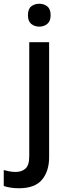

<svg xmlns="http://www.w3.org/2000/svg" viewBox="-74 -764 364 1024"><path d="M75 -683Q75 -716 92.5 -730Q110 -744 136 -744Q160 -744 178 -730Q196 -716 196 -683Q196 -651 178 -636.5Q160 -622 136 -622Q110 -622 92.5 -636.5Q75 -651 75 -683ZM27 240Q2 240 -19 236.5Q-40 233 -54 228V143Q-39 147 -23.5 150Q-8 153 10 153Q41 153 61.5 135.5Q82 118 82 69V-539H188V74Q188 149 150 194.5Q112 240 27 240Z"/></svg>

Font: Noto Sans Myanmar UI Medium
Style: Regular
Weight: 500
Designer: Monotype Design Team
Foundry: Monotype Imaging Inc.
Version: Version 2.103; ttfautohint (v1.8.4.7-5d5b)